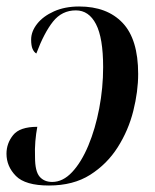

<svg xmlns="http://www.w3.org/2000/svg" viewBox="-28 -565 478 592"><path d="M216 -545Q302 -545 350 -494.5Q398 -444 398 -337Q398 -283 383 -223Q368 -163 335 -111Q302 -59 250 -26Q198 7 123 7Q50 7 21 -22.5Q-8 -52 -8 -91Q-8 -123 12.5 -148.5Q33 -174 87 -174Q83 -153 81 -129.5Q79 -106 80 -80Q80 -37 94 -20.5Q108 -4 133 -4Q166 -4 194.5 -34.5Q223 -65 244.5 -116.5Q266 -168 278 -231Q290 -294 290 -358Q290 -448 268 -490.5Q246 -533 206 -533Q163 -533 135.5 -498.5Q108 -464 84 -400Q77 -404 72.5 -414Q68 -424 68 -443Q68 -468 86.5 -491.5Q105 -515 138.5 -530Q172 -545 216 -545Z"/></svg>

Font: Noto Serif Display ExtraCondensed SemiBold
Style: Italic
Weight: 600
Width: 2
Italic angle: -12°
Designer: Monotype Design Team
Foundry: Monotype Imaging Inc.
Version: Version 2.009